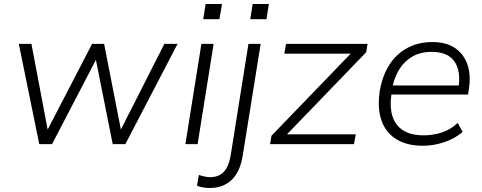

<svg xmlns="http://www.w3.org/2000/svg" viewBox="-20 -720 2407 959"><path d="M176 0 74 -501H137L225 -36H199L440 -501H500L591 -36H565L801 -501H867L606 0H543L449 -471H485L240 0Z M906 0 986 -501H1047L967 0ZM995 -624 1007 -700H1089L1076 -624Z M1027 219Q1015 219 996 216.5Q977 214 964 207L973 154Q985 158 1000.5 161.5Q1016 165 1029 165Q1074 165 1099.5 136.5Q1125 108 1134 45L1221 -501H1282L1193 53Q1181 135 1138.5 177Q1096 219 1027 219ZM1230 -624 1242 -700H1323L1311 -624Z M1329 0 1336 -42 1748 -469 1745 -452H1400L1409 -501H1816L1809 -459L1396 -31L1399 -49H1757L1748 0Z M2092 8Q2012 8 1959 -25Q1906 -58 1885 -119.5Q1864 -181 1877 -266Q1890 -343 1925.5 -397.5Q1961 -452 2015.5 -481Q2070 -510 2140 -510Q2208 -510 2252 -480.5Q2296 -451 2314.5 -398.5Q2333 -346 2322 -276L2318 -248H1919L1925 -293H2288L2270 -279Q2283 -366 2249.5 -413.5Q2216 -461 2136 -461Q2078 -461 2036.5 -435.5Q1995 -410 1970 -366.5Q1945 -323 1937 -267L1935 -248Q1921 -149 1962.5 -96.5Q2004 -44 2096 -44Q2142 -44 2186 -58Q2230 -72 2266 -106L2291 -61Q2252 -28 2199.5 -10Q2147 8 2092 8Z"/></svg>

Font: Mulish ExtraLight Light
Style: Italic
Weight: 300
Italic angle: -9°
Version: Version 3.603